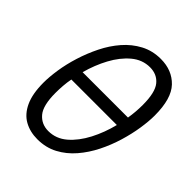

<svg xmlns="http://www.w3.org/2000/svg" viewBox="-202 -829 964 964"><g transform="rotate(45 280.0 -347.0)"><path d="M225 15Q173 15 132.5 -7.5Q92 -30 69 -79.5Q46 -129 46 -208Q46 -249 54 -301.5Q62 -354 79.5 -410Q97 -466 123.5 -519.5Q150 -573 187 -615.5Q224 -658 272 -683.5Q320 -709 379 -709Q459 -709 508.5 -657.5Q558 -606 558 -486Q558 -446 550 -393.5Q542 -341 525 -284.5Q508 -228 481.5 -175Q455 -122 418 -79Q381 -36 333 -10.5Q285 15 225 15ZM235 -53Q290 -53 333.5 -90.5Q377 -128 408.5 -188.5Q440 -249 457 -318H134Q129 -292 127 -265.5Q125 -239 125 -214Q125 -125 155.5 -89Q186 -53 235 -53ZM148 -384H470Q474 -408 476 -432.5Q478 -457 478 -481Q478 -570 449 -605.5Q420 -641 370 -641Q316 -641 272.5 -604.5Q229 -568 197.5 -509.5Q166 -451 148 -384Z"/></g></svg>

Font: Ubuntu Sans Mono
Style: Italic
Weight: 400
Italic angle: -13.5°
Monospace: yes
Designer: Dalton Maag Ltd
Foundry: Dalton Maag Ltd
Version: Version 1.006